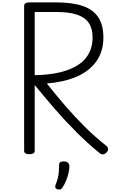

<svg xmlns="http://www.w3.org/2000/svg" viewBox="-20 -1270 967 1599"><path d="M225 14Q203 14 192 7Q181 0 181 -14V-1222Q181 -1236 192.5 -1243Q204 -1250 226 -1250H446Q581 -1250 668 -1220.5Q755 -1191 798 -1126.5Q841 -1062 841 -958Q841 -897 825 -846Q809 -795 779 -754.5Q749 -714 707 -682.5Q665 -651 612 -629Q559 -607 498 -593.5Q437 -580 370 -575Q444 -481 523 -389.5Q602 -298 687.5 -213Q773 -128 866 -55Q877 -47 880 -31Q883 -15 864 3Q851 15 837 15.5Q823 16 808 4Q709 -77 616 -170Q523 -263 436.5 -363Q350 -463 269 -562V-14Q269 0 258 7Q247 14 225 14ZM269 -644Q325 -645 378 -650.5Q431 -656 479 -667.5Q527 -679 568.5 -696.5Q610 -714 644 -738.5Q678 -763 701.5 -795.5Q725 -828 738 -868Q751 -908 751 -958Q751 -1033 719 -1079.5Q687 -1126 621 -1148Q555 -1170 456 -1170H269ZM456 306Q444 301 441 292.5Q438 284 443 269Q455 239 461.5 213Q468 187 470 161Q472 135 472 105Q472 88 481.5 81Q491 74 510 74Q533 74 545.5 85Q558 96 558 115Q558 140 550.5 171.5Q543 203 530.5 234Q518 265 502 289Q492 305 482 308Q472 311 456 306Z"/></svg>

Font: Playwrite VN
Style: Regular
Weight: 400
Designer: Veronika Burian, José Scaglione
Foundry: TypeTogether
Version: Version 1.002